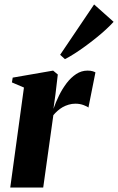

<svg xmlns="http://www.w3.org/2000/svg" viewBox="-20 -842 530 862"><path d="M26 0 87.5 -449 33.5 -472 37 -493.5 218.5 -525 239.5 -507.5 229 -418.5 220 -353.5Q230.5 -383.5 245.2 -413.5Q260 -443.5 279.2 -468.8Q298.5 -494 322 -509.5Q345.5 -525 373 -525Q387 -525 395.8 -522.2Q404.5 -519.5 408.5 -517L377 -359Q373.5 -363 356.2 -369.8Q339 -376.5 318.5 -376.5Q303 -376.5 288.5 -372.2Q274 -368 261.2 -360.8Q248.5 -353.5 238 -344Q227.5 -334.5 219.5 -325L174 0ZM250 -596 402.5 -822 490 -744Q476 -728.5 455.8 -709.8Q435.5 -691 411.5 -671.8Q387.5 -652.5 362.5 -634.2Q337.5 -616 314 -601Q290.5 -586 271.5 -576.5Z"/></svg>

Font: Merriweather 120pt ExtraBold
Style: Italic
Weight: 800
Italic angle: -7.8°
Version: Version 2.101